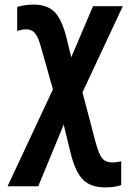

<svg xmlns="http://www.w3.org/2000/svg" viewBox="-20 -573 570 838"><path d="M440 245Q378 245 344 213Q310 181 289 98L258 -29L147 240H13L211 -183L157 -374Q145 -415 131 -430Q117 -445 95 -445Q77 -445 55 -438V-543Q70 -547 88 -550Q106 -553 126 -553Q184 -553 216 -523Q248 -493 269 -413L291 -323L386 -546H516L340 -170L397 47Q412 102 427 119Q442 136 470 136Q488 136 509 131V235Q494 240 476.5 242.5Q459 245 440 245Z"/></svg>

Font: Noto Sans Mono Condensed
Style: Bold
Weight: 700
Width: 3
Designer: Monotype Design Team
Foundry: Monotype Imaging Inc.
Version: Version 2.014